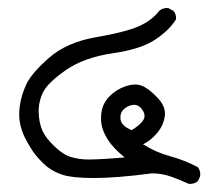

<svg xmlns="http://www.w3.org/2000/svg" viewBox="-20 -277 540 482"><path d="M454.1 184.6Q432.6 174.8 409.7 166.5Q386.7 158.2 361.3 158.2Q272.5 169.9 215.8 169.9Q159.2 169.9 133.3 160.6Q107.4 151.4 89.4 133.8Q71.3 116.2 61 100.6Q50.8 85 42.5 68.4Q34.2 51.8 30.3 32.7Q26.4 13.7 29.8 -11.7Q33.2 -37.1 45.9 -64.9Q58.6 -92.8 103 -131.8Q147.5 -170.9 221.2 -183.6Q294.9 -196.3 328.1 -210.9Q361.3 -225.6 379.9 -250Q389.6 -257.8 402.3 -256.8L415 -250Q422.9 -242.2 421.9 -228.5Q405.3 -201.2 369.1 -177.2Q333 -153.3 262.2 -143.1Q191.4 -132.8 145.5 -101.1Q99.6 -69.3 87.9 -44.9Q76.2 -20.5 77.1 5.9Q78.1 32.2 86.4 50.8Q94.7 69.3 115.7 89.4Q136.7 109.4 152.3 115.2Q168 121.1 189.9 123Q211.9 125 293 118.2Q272.5 101.6 259.3 85.4Q246.1 69.3 238.8 49.8Q231.4 30.3 234.4 6.8Q237.3 -16.6 253.9 -34.2Q270.5 -51.8 294.4 -60.1Q318.4 -68.4 335.4 -62Q352.5 -55.7 375 -32.2Q397.5 -8.8 393.6 15.6Q389.6 40 372.6 59.1Q355.5 78.1 338.9 85Q371.1 105.5 407.2 115.2Q443.4 125 476.6 142.6Q484.4 152.3 482.4 166L476.6 177.7Q467.8 185.5 454.1 184.6ZM310.5 49.8Q334 35.2 340.3 23.4Q346.7 11.7 336.9 -2Q327.1 -15.6 313.5 -13.7Q299.8 -11.7 290 -2Q280.3 7.8 282.7 23.4Q285.2 39.1 310.5 49.8Z"/></svg>

Font: NaikaiFont
Style: Regular
Weight: 400
Version: Version 1.67